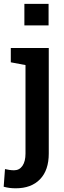

<svg xmlns="http://www.w3.org/2000/svg" viewBox="-42 -782 340 1015"><path d="M41.5 213.4Q22.9 213.4 8.3 211.4Q-6.3 209.5 -22.5 205.1L-15.6 111.8Q-6.8 114.3 7.1 116.2Q21 118.2 32.2 118.2Q60.5 118.2 76.7 94.7Q92.8 71.3 92.8 29.8V-438L15.1 -452.6V-528.3H215.8V29.8Q215.8 117.7 169.7 165.5Q123.5 213.4 41.5 213.4ZM86.9 -647.9V-761.7H214.8V-647.9Z"/></svg>

Font: Roboto Slab LO Medium
Style: Regular
Weight: 500
Designer: Google
Version: Version 2.000